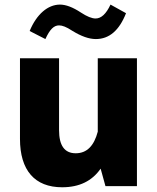

<svg xmlns="http://www.w3.org/2000/svg" viewBox="-20 -791 667 816"><path d="M172.9 -625C191.9 -666.5 209 -683.1 231 -683.1C244.6 -683.1 261.2 -677.2 287.1 -660.2C325.2 -636.7 358.4 -625 387.2 -625C444.3 -625 486.8 -661.6 515.6 -734.9L449.7 -771.5C431.2 -731.9 410.2 -712.4 386.2 -712.4C370.6 -712.4 349.6 -720.7 323.7 -737.8C289.6 -760.3 259.8 -771.5 234.9 -771.5C183.6 -771.5 135.7 -731 106 -659.2ZM64.9 -200.7C64.9 -67.4 127.4 4.9 244.1 4.9C316.9 4.9 371.1 -21.5 407.7 -74.2L428.2 0H562V-543.5H395.5V-231.4C379.9 -172.4 350.1 -139.6 301.8 -139.6C254.4 -139.6 231 -172.4 231 -237.8V-543.5H64.9Z"/></svg>

Font: Estedad ExtraBold
Style: Regular
Weight: 800
Designer: Amin Abedi
Version: Version 7.3